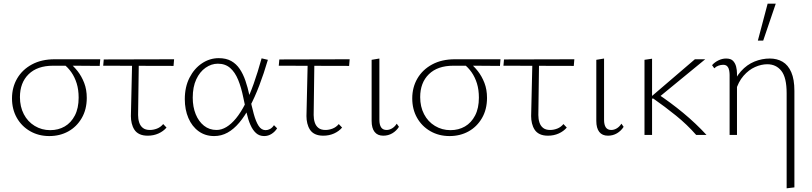

<svg xmlns="http://www.w3.org/2000/svg" viewBox="-20 -731 4398 1040"><path d="M247 6Q189 6 143 -20.5Q97 -47 71 -93Q45 -139 45 -198Q45 -258 73 -306Q101 -354 153 -382Q205 -410 276 -410H523L520 -374Q455 -375 388.5 -375Q322 -375 267 -375Q182 -375 135 -329Q88 -283 88 -205Q88 -153 109 -112.5Q130 -72 168 -49Q206 -26 252 -26Q296 -26 330.5 -46Q365 -66 385.5 -105.5Q406 -145 406 -202Q406 -245 395.5 -279Q385 -313 366.5 -339.5Q348 -366 324 -384L355 -391Q379 -373 400.5 -345.5Q422 -318 436 -282Q450 -246 450 -201Q450 -138 422.5 -91Q395 -44 349.5 -19Q304 6 247 6Z M539 -375 542 -409 923 -410 920 -374ZM689 -102 696 -407H732L728 -108Q728 -86 734 -67.5Q740 -49 754 -38Q768 -27 792 -27Q811 -27 830.5 -34.5Q850 -42 864 -59L882 -40Q865 -20 838.5 -8Q812 4 780 4Q754 4 736 -4.5Q718 -13 708 -28.5Q698 -44 693.5 -63Q689 -82 689 -102Z M1140 6Q1092 6 1056 -20Q1020 -46 1000.5 -91.5Q981 -137 981 -194Q981 -260 1006.5 -310Q1032 -360 1074 -388Q1116 -416 1165 -416Q1205 -416 1232.5 -400.5Q1260 -385 1278.5 -357.5Q1297 -330 1309.5 -293.5Q1322 -257 1331 -215Q1343 -156 1354.5 -114Q1366 -72 1381 -49Q1396 -26 1419 -26Q1431 -26 1443 -32.5Q1455 -39 1464 -53L1481 -36Q1470 -18 1451.5 -6Q1433 6 1411 6Q1385 6 1367 -10Q1349 -26 1336.5 -54.5Q1324 -83 1315.5 -120.5Q1307 -158 1298 -202Q1287 -257 1270 -298.5Q1253 -340 1226.5 -363Q1200 -386 1160 -386Q1125 -386 1093.5 -364Q1062 -342 1043 -301Q1024 -260 1024 -202Q1024 -152 1040 -112.5Q1056 -73 1085 -50Q1114 -27 1153 -27Q1180 -27 1206.5 -43Q1233 -59 1258.5 -90Q1284 -121 1308 -168Q1332 -215 1354 -277Q1376 -339 1397 -415L1431 -407Q1409 -332 1384.5 -268Q1360 -204 1333 -153Q1306 -102 1276 -66.5Q1246 -31 1212.5 -12.5Q1179 6 1140 6Z M1490 -375 1493 -409 1874 -410 1871 -374ZM1640 -102 1647 -407H1683L1679 -108Q1679 -86 1685 -67.5Q1691 -49 1705 -38Q1719 -27 1743 -27Q1762 -27 1781.5 -34.5Q1801 -42 1815 -59L1833 -40Q1816 -20 1789.5 -8Q1763 4 1731 4Q1705 4 1687 -4.5Q1669 -13 1659 -28.5Q1649 -44 1644.5 -63Q1640 -82 1640 -102Z M2056 4Q2025 4 2009 -16.5Q1993 -37 1993 -76V-407L2035 -414V-82Q2035 -55 2044.5 -41Q2054 -27 2074 -27Q2089 -27 2103.5 -35.5Q2118 -44 2129 -61L2141 -44Q2127 -22 2105 -9Q2083 4 2056 4Z M2415 6Q2357 6 2311 -20.5Q2265 -47 2239 -93Q2213 -139 2213 -198Q2213 -258 2241 -306Q2269 -354 2321 -382Q2373 -410 2444 -410H2691L2688 -374Q2623 -375 2556.5 -375Q2490 -375 2435 -375Q2350 -375 2303 -329Q2256 -283 2256 -205Q2256 -153 2277 -112.5Q2298 -72 2336 -49Q2374 -26 2420 -26Q2464 -26 2498.5 -46Q2533 -66 2553.5 -105.5Q2574 -145 2574 -202Q2574 -245 2563.5 -279Q2553 -313 2534.5 -339.5Q2516 -366 2492 -384L2523 -391Q2547 -373 2568.5 -345.5Q2590 -318 2604 -282Q2618 -246 2618 -201Q2618 -138 2590.5 -91Q2563 -44 2517.5 -19Q2472 6 2415 6Z M2707 -375 2710 -409 3091 -410 3088 -374ZM2857 -102 2864 -407H2900L2896 -108Q2896 -86 2902 -67.5Q2908 -49 2922 -38Q2936 -27 2960 -27Q2979 -27 2998.5 -34.5Q3018 -42 3032 -59L3050 -40Q3033 -20 3006.5 -8Q2980 4 2948 4Q2922 4 2904 -4.5Q2886 -13 2876 -28.5Q2866 -44 2861.5 -63Q2857 -82 2857 -102Z M3273 4Q3242 4 3226 -16.5Q3210 -37 3210 -76V-407L3252 -414V-82Q3252 -55 3261.5 -41Q3271 -27 3291 -27Q3306 -27 3320.5 -35.5Q3335 -44 3346 -61L3358 -44Q3344 -22 3322 -9Q3300 4 3273 4Z M3751 0Q3702 -56 3642 -104.5Q3582 -153 3519 -197H3507V-207L3744 -410H3800L3538 -195V-225Q3611 -177 3680 -120Q3749 -63 3807 0ZM3471 0V-407L3512 -413V0Z M4241 289V-226Q4241 -311 4212.5 -347Q4184 -383 4136 -383Q4104 -383 4070 -368Q4036 -353 4007.5 -320.5Q3979 -288 3964 -236L3941 -251Q3961 -309 3993.5 -345Q4026 -381 4066.5 -397.5Q4107 -414 4150 -414Q4189 -414 4219 -396.5Q4249 -379 4266 -340Q4283 -301 4283 -239V284ZM3932 0V-325Q3932 -335 3930 -348Q3928 -361 3920.5 -370.5Q3913 -380 3897 -380Q3885 -380 3872 -375.5Q3859 -371 3849 -361L3837 -378Q3851 -394 3871.5 -404Q3892 -414 3913 -414Q3939 -414 3951 -401Q3963 -388 3967.5 -369.5Q3972 -351 3972 -334V0ZM4085 -511 4138 -711H4182L4114 -511Z"/></svg>

Font: Ysabeau ExtraLight
Style: Regular
Weight: 250
Designer: Christian Thalmann (Catharsis Fonts)
Version: Version 2.002